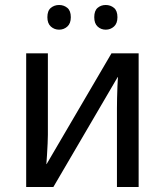

<svg xmlns="http://www.w3.org/2000/svg" viewBox="-20 -750 661 770"><path d="M85 0V-536H172V-209Q172 -197 171 -174Q170 -151 168.5 -128.5Q167 -106 166 -92H167L427 -536H536V0H449V-316Q449 -332 449.5 -356.5Q450 -381 451 -404.5Q452 -428 453 -441H452L194 0ZM170 -681Q170 -707 184 -718.5Q198 -730 217 -730Q236 -730 250 -718.5Q264 -707 264 -681Q264 -656 250 -643.5Q236 -631 217 -631Q198 -631 184 -643.5Q170 -656 170 -681ZM358 -681Q358 -707 371.5 -718.5Q385 -730 404 -730Q423 -730 437 -718.5Q451 -707 451 -681Q451 -656 437 -643.5Q423 -631 404 -631Q385 -631 371.5 -643.5Q358 -656 358 -681Z"/></svg>

Font: Noto Sans Ambassadori
Style: Regular
Weight: 400
Designer: Monotype Design Team
Foundry: Monotype Imaging Inc.
Version: Version 2.013